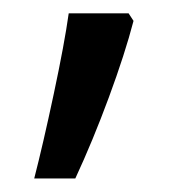

<svg xmlns="http://www.w3.org/2000/svg" viewBox="-20 -136 285 285"><path d="M170.9 -116.2 178.2 -105Q165.5 -56.2 141.6 8.5Q117.7 73.2 91.8 128.9H30.8Q43.9 78.1 59.8 3.4Q75.7 -71.3 82 -116.2Z"/></svg>

Font: f0_2797  
Style: Regular
Weight: 400
Foundry: Ascender Corporation
Version: Version 1.10